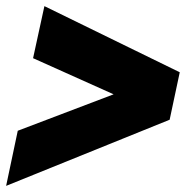

<svg xmlns="http://www.w3.org/2000/svg" viewBox="-48 -625 607 627"><path d="M-28 -18 10 -198 323 -317 60 -435 97 -605 539 -389 506 -234Z"/></svg>

Font: Kanit
Style: Bold Italic
Weight: 700
Italic angle: -12°
Designer: Katatrad Team
Foundry: CadsonDemak
Version: Version 2.000; ttfautohint (v1.8.3)